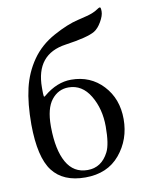

<svg xmlns="http://www.w3.org/2000/svg" viewBox="-82 -759 631 832"><g transform="rotate(-10 234.0 -343.5)"><path d="M118 -366Q176 -414 238 -414Q323 -414 378 -355Q433 -296 433 -206.5Q433 -117 378.5 -51.5Q324 14 226.5 14Q129 14 82.5 -47Q36 -108 35 -252Q35 -345 50.5 -411Q66 -477 103.5 -531Q141 -585 203 -619Q265 -653 313 -664Q361 -675 377 -681.5Q393 -688 402 -694.5Q411 -701 415.5 -701Q420 -701 420 -682.5Q420 -664 405 -638Q390 -612 372 -601Q340 -582 242 -568Q108 -549 108 -402V-389Q108 -374 109 -367Q109 -357 118 -366ZM221 -383Q176 -383 146.5 -346Q117 -309 117 -231V-226Q118 -126 149 -71Q180 -16 241.5 -16Q303 -16 334 -77Q351 -110 351 -188Q351 -266 316 -324.5Q281 -383 221 -383Z"/></g></svg>

Font: EB Garamond
Style: Regular
Weight: 400
Version: Version 0.012